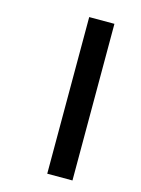

<svg xmlns="http://www.w3.org/2000/svg" viewBox="-103 -714 566 772"><g transform="rotate(15 180.5 -328.0)"><path d="M171 -2H276V-654H171Z"/></g></svg>

Font: Noto Sans Tamil UI Medium
Style: Regular
Weight: 500
Designer: Jelle Bosma - Monotype Design Team
Foundry: Monotype Imaging Inc.
Version: Version 2.004